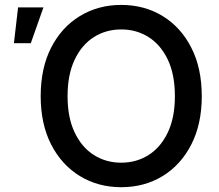

<svg xmlns="http://www.w3.org/2000/svg" viewBox="-20 -758 900 788"><path d="M477.5 10.3Q382.8 10.3 307.9 -35.4Q232.9 -81.1 189.9 -165Q147 -249 147 -363.3Q147 -478.5 189.9 -562.5Q232.9 -646.5 307.9 -692.1Q382.8 -737.8 477.5 -737.8Q572.8 -737.8 647.5 -692.1Q722.2 -646.5 765.1 -562.5Q808.1 -478.5 808.1 -363.3Q808.1 -248.5 765.1 -164.8Q722.2 -81.1 647.5 -35.4Q572.8 10.3 477.5 10.3ZM477.5 -90.3Q540 -90.3 589.8 -121.8Q639.6 -153.3 668.7 -214.4Q697.8 -275.4 697.8 -363.3Q697.8 -452.1 668.7 -513.2Q639.6 -574.2 589.8 -605.7Q540 -637.2 477.5 -637.2Q415 -637.2 365.2 -605.7Q315.4 -574.2 286.4 -512.9Q257.3 -451.7 257.3 -363.3Q257.3 -275.4 286.4 -214.4Q315.4 -153.3 365.2 -121.8Q415 -90.3 477.5 -90.3ZM37.1 -580.6 54.2 -727.5H158.2L106.4 -580.6Z"/></svg>

Font: Inter 20pt Medium
Style: Regular
Weight: 500
Version: Version 4.001;git-66647c0bb